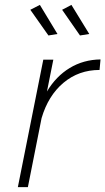

<svg xmlns="http://www.w3.org/2000/svg" viewBox="-20 -765 431 785"><path d="M391 -522 387 -479Q302 -479 239.5 -426.5Q177 -374 150 -282L94 0H53L157 -521H198L172 -391Q209 -453 265 -487Q321 -521 391 -522ZM143 -745 215 -626 178 -620 104 -725ZM272 -745 345 -626 307 -620 234 -725Z"/></svg>

Font: Gontserrat ExtraLight
Style: Italic
Weight: 275
Italic angle: -11.3°
Designer: Julieta Ulanovsky
Foundry: Julieta Ulanovsky
Version: Version 6.001